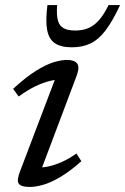

<svg xmlns="http://www.w3.org/2000/svg" viewBox="-20 -731 496 761"><path d="M60 -53.5 207 -440 224.5 -415.5Q204 -416.5 177.8 -410.2Q151.5 -404 120.2 -389Q89 -374 54 -348.5L32 -379Q84.5 -427 124.5 -451.5Q164.5 -476 194.2 -484.8Q224 -493.5 245.5 -493.5Q275.5 -493.5 286 -479Q296.5 -464.5 283.5 -430L136.5 -40L121 -67Q142 -65.5 168 -70.5Q194 -75.5 223.2 -88.2Q252.5 -101 283 -122.5L302.5 -92Q256.5 -51.5 218.8 -29.2Q181 -7 151 1.5Q121 10 97.5 10Q64 10 54.5 -2.8Q45 -15.5 60 -53.5ZM277.5 -610Q306.5 -610 329.2 -619.2Q352 -628.5 371.8 -650.5Q391.5 -672.5 410.5 -711H456Q426 -646.5 398 -610Q370 -573.5 338.2 -558.5Q306.5 -543.5 265 -543.5Q221.5 -543.5 197.5 -559.8Q173.5 -576 166.8 -612.8Q160 -649.5 168 -711H206.5Q203.5 -672 209.5 -650Q215.5 -628 232.5 -619Q249.5 -610 277.5 -610Z"/></svg>

Font: Newsreader 10pt
Style: Italic
Weight: 400
Italic angle: -17°
Version: Version 1.003